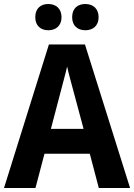

<svg xmlns="http://www.w3.org/2000/svg" viewBox="-20 -1031 669 958"><path d="M156 -945C156 -902 184 -880 221 -880C258 -880 287 -902 287 -945C287 -989 258 -1011 221 -1011C184 -1011 156 -990 156 -945ZM340 -945C340 -902 368 -880 406 -880C443 -880 472 -902 472 -945C472 -989 443 -1011 406 -1011C368 -1011 340 -990 340 -945ZM473 -93H629L404 -809H224L0 -93H157L202 -264H428ZM349 -567 397 -388H234L281 -567C287 -592 307 -663 315 -699C323 -660 339 -606 349 -567Z"/></svg>

Font: Noto Sans Kannada UI SemiCondensed
Style: Bold
Weight: 700
Width: 4
Designer: Jelle Bosma - Monotype Design Team
Foundry: Monotype Imaging Inc.
Version: Version 2.005